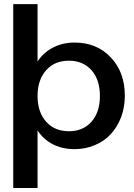

<svg xmlns="http://www.w3.org/2000/svg" viewBox="-20 -733 656 941"><path d="M164.1 -431.6Q164.1 -431.6 164.1 -468.8Q164.1 -504.9 164.1 -551.8Q164.1 -608.4 164.1 -661.1Q164.1 -712.9 164.1 -712.9Q164.1 -712.9 141.6 -712.9Q120.1 -712.9 95.7 -712.9Q75.2 -712.9 60.5 -712.9Q44.9 -712.9 44.9 -712.9Q44.9 -712.9 44.9 -661.1Q44.9 -608.4 44.9 -527.3Q44.9 -483.4 44.9 -432.6Q44.9 -382.8 44.9 -330.1Q44.9 -265.6 44.9 -200.2Q44.9 -134.8 44.9 -75.2Q44.9 36.1 44.9 112.3Q44.9 188.5 44.9 188.5Q44.9 188.5 67.4 188.5Q88.9 188.5 113.3 188.5Q133.8 188.5 148.4 188.5Q164.1 188.5 164.1 188.5Q164.1 188.5 164.1 151.4Q164.1 115.2 164.1 68.4Q164.1 10.7 164.1 -42Q164.1 -93.8 164.1 -93.8Q193.4 -48.8 240.2 -25.4Q287.1 -2 345.7 -2Q398.4 -2 444.3 -21.5Q490.2 -40 523.4 -76.2Q555.7 -111.3 574.2 -160.2Q591.8 -209 591.8 -263.7Q591.8 -378.9 523.4 -451.2Q455.1 -524.4 345.7 -524.4Q287.1 -524.4 240.2 -500Q193.4 -476.6 164.1 -431.6ZM318.4 -89.8Q247.1 -89.8 206.1 -136.7Q164.1 -183.6 164.1 -262.7Q164.1 -341.8 206.1 -388.7Q247.1 -435.5 318.4 -435.5Q386.7 -435.5 428.7 -388.7Q469.7 -341.8 469.7 -262.7Q469.7 -183.6 428.7 -136.7Q386.7 -89.8 318.4 -89.8Z"/></svg>

Font: umazing
Style: Display
Weight: 400
Designer: umazing